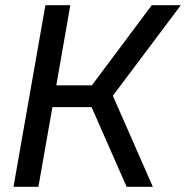

<svg xmlns="http://www.w3.org/2000/svg" viewBox="-20 -720 717 740"><path d="M155 -700H251L197 -391H334L565 -700H677L415 -351L569 0H468L333 -307H182L128 0H32Z"/></svg>

Font: Chakra Petch Medium
Style: Italic
Weight: 500
Italic angle: -10°
Designer: Katatrad Aksorn Co.,Ltd.
Foundry: Cadson Demak Co.,Ltd.
Version: Version 1.000; ttfautohint (v1.6)